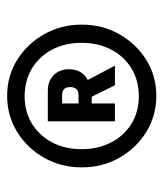

<svg xmlns="http://www.w3.org/2000/svg" viewBox="20 -782 458 538"><g transform="rotate(-90 249.0 -513.0)"><path d="M249 -304Q194 -304 148.5 -332Q103 -360 76 -407.5Q49 -455 49 -513Q49 -571 76 -618.5Q103 -666 148.5 -694Q194 -722 249 -722Q305 -722 350 -694Q395 -666 422 -618.5Q449 -571 449 -513Q449 -455 422 -407.5Q395 -360 350 -332Q305 -304 249 -304ZM248 -353Q292 -353 326 -373.5Q360 -394 379 -430.5Q398 -467 398 -513Q398 -560 379 -596Q360 -632 326 -652.5Q292 -673 248 -673Q205 -673 171.5 -652.5Q138 -632 119 -596Q100 -560 100 -513Q100 -467 119 -430.5Q138 -394 171.5 -373.5Q205 -353 248 -353ZM178 -420V-608H263Q291 -608 307.5 -591.5Q324 -575 324 -548Q324 -513 294 -496L334 -420H279L247 -485H228V-420ZM252 -568H228V-522H251Q274 -522 274 -545Q274 -568 252 -568Z"/></g></svg>

Font: Red Hat Text
Style: Bold
Weight: 700
Designer: Pentagram, MCKL
Foundry: MCKL
Version: Version 1.030